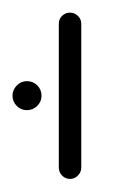

<svg xmlns="http://www.w3.org/2000/svg" viewBox="-57 -542 183 301"><path d="M35.2 -279.3V-504.8Q35.2 -512.2 40.4 -517.2Q45.6 -522.2 52.6 -522.2Q60 -522.2 65.2 -517Q70.4 -511.9 70.4 -504.8V-279.3Q70.4 -272.2 65.2 -266.9Q60 -261.5 52.6 -261.5Q45.6 -261.5 40.4 -266.7Q35.2 -271.9 35.2 -279.3ZM-37.4 -391.9Q-37.4 -401.1 -30.7 -408Q-24.1 -414.8 -14.8 -414.8Q-5.2 -414.8 1.5 -408.1Q8.1 -401.5 8.1 -391.9Q8.1 -382.6 1.3 -375.9Q-5.6 -369.3 -14.8 -369.3Q-24.1 -369.3 -30.7 -375.9Q-37.4 -382.6 -37.4 -391.9Z"/></svg>

Font: 26F Galaxy Hebrew Light
Style: Regular
Weight: 300
Designer: C₂₉H₂₅N₃O₅
Version: Version 1.000